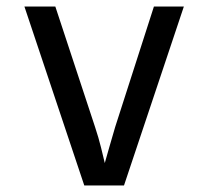

<svg xmlns="http://www.w3.org/2000/svg" viewBox="-20 -570 640 590"><path d="M239 0 55 -550H150L272 -180Q283 -147 290.5 -116.5Q298 -86 302 -69Q307 -86 315.5 -116.5Q324 -147 334 -180L453 -550H545L361 0Z"/></svg>

Font: Liga JetBrainsMono Nerd Font
Style: Regular
Weight: 400
Designer: Philipp Nurullin, Konstantin Bulenkov
Foundry: JetBrains
Version: Version 2.225; ttfautohint (v1.8.3)